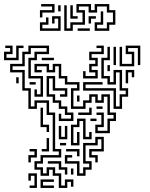

<svg xmlns="http://www.w3.org/2000/svg" viewBox="-21 -921 742 947"><path d="M-1 -624V-666H29V-684H5V-696H41V-654H11V-636H59V-696H95V-684H71V-624ZM269 6V-54H239V-84H221V-54H179V-84H149V-126H179V-156H269V-174H239V-354H209V-414H161V-384H119V-474H89V-564H29V-606H89V-666H119V-696H221V-654H161V-624H131V-546H191V-444H149V-480H161V-456H179V-534H119V-636H149V-666H209V-684H131V-654H101V-594H41V-576H101V-486H131V-396H149V-426H221V-366H251V-186H281V-144H191V-114H161V-96H191V-66H209V-96H251V-66H281V-6H299V-36H341V0H329V-24H311V6ZM569 -594V-690H581V-606H629V-654H599V-696H671V-600H659V-684H611V-666H641V-594ZM389 -534V-570H401V-546H449V-564H419V-606H449V-624H419V-666H479V-684H455V-696H491V-654H431V-636H461V-594H431V-576H461V-534ZM539 -600V-690H551V-600ZM539 -384V-474H389V-516H485V-504H401V-486H551V-396H569V-456H599V-474H569V-564H551V-504H509V-534H479V-636H509V-690H521V-624H491V-546H521V-516H539V-576H581V-486H611V-444H581V-384ZM185 -624V-636H245V-624ZM449 -264V-306H479V-354H455V-366H491V-294H461V-276H509V-336H539V-354H509V-444H491V-414H449V-444H431V-414H401V-384H329V-486H359V-504H299V-534H269V-594H251V-564H209V-594H161V-576H185V-564H149V-606H221V-576H239V-606H281V-546H311V-516H371V-474H341V-396H389V-426H419V-456H461V-426H479V-456H521V-366H551V-324H521V-264ZM509 -570V-600H521V-570ZM599 -510V-576H641V-540H629V-564H611V-510ZM269 -324V-360H281V-336H329V-354H299V-384H269V-414H239V-444H209V-546H251V-486H311V-444H275V-456H299V-474H239V-534H221V-456H251V-426H281V-396H311V-366H341V-324ZM59 -510V-540H71V-510ZM125 -504V-516H155V-504ZM359 -420V-450H371V-420ZM455 -384V-396H485V-384ZM209 -270V-294H179V-390H191V-306H221V-270ZM365 -354V-366H419V-390H431V-354ZM329 -204V-306H359V-336H401V-246H419V-270H431V-234H389V-324H371V-294H341V-216H359V-270H371V-204ZM425 -324V-336H455V-324ZM269 -234V-300H281V-246H299V-300H311V-234ZM359 -54V-114H299V-156H335V-144H311V-126H371V-66H389V-96H419V-114H389V-216H449V-246H491V-174H431V-156H461V-120H449V-144H419V-186H479V-234H461V-204H401V-126H431V-84H401V-54ZM185 -174V-186H209V-240H221V-174ZM275 -204V-216H305V-204ZM119 -120V-156H149V-174H125V-186H161V-144H131V-120ZM359 -150V-174H305V-186H371V-150ZM299 -60V-84H269V-114H215V-126H281V-96H311V-60ZM329 -60V-90H341V-60ZM125 6V-6H149V-54H131V-30H119V-66H161V6ZM179 6V-36H245V-24H191V-6H245V6ZM176 -835V-871H236V-889H182V-901H248V-859H188V-835ZM296 -769V-895H308V-781H326V-811H386V-859H356V-901H428V-871H446V-901H518V-871H548V-799H518V-769H446V-811H476V-865H488V-799H458V-781H506V-811H536V-859H506V-889H458V-859H416V-889H368V-871H398V-799H338V-769ZM266 -865V-895H278V-865ZM326 -829V-895H338V-841H362V-829ZM176 -769V-811H206V-835H218V-799H188V-781H266V-829H248V-805H236V-841H278V-769ZM416 -805V-841H452V-829H428V-805ZM362 -769V-781H422V-769Z"/></svg>

Font: Rubik Maze
Style: Regular
Weight: 400
Designer: Hubert and Fischer, NaN
Foundry: Hubert and Fischer, NaN
Version: Version 2.200